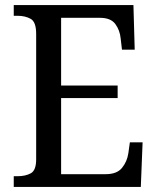

<svg xmlns="http://www.w3.org/2000/svg" viewBox="-20 -734 618 754"><path d="M34 0V-42H49Q80 -42 101 -53.5Q122 -65 122 -108V-601Q122 -648 100.5 -660Q79 -672 49 -672H34V-714H504L509 -539H459L454 -582Q451 -615 433 -639.5Q415 -664 373 -664H220V-398H442V-349H220V-50H395Q439 -50 459 -74.5Q479 -99 484 -132L490 -175H540L533 0Z"/></svg>

Font: Noto Serif Myanmar SemCond
Style: Regular
Weight: 400
Width: 4
Designer: Ben Mitchell and the Monotype Design Team
Foundry: Monotype Imaging Inc.
Version: Version 2.106; ttfautohint (v1.8.4.7-5d5b)